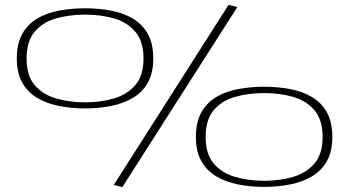

<svg xmlns="http://www.w3.org/2000/svg" viewBox="-20 -758 1433 788"><path d="M49 -518Q49 -579 71.5 -619Q94 -659 133 -682Q172 -705 222.5 -714.5Q273 -724 330 -724Q385 -724 435.5 -714.5Q486 -705 525 -682Q564 -659 586.5 -619Q609 -579 609 -518Q609 -458 586.5 -418.5Q564 -379 525 -356Q486 -333 435.5 -323Q385 -313 330 -313Q273 -313 222.5 -323Q172 -333 133 -356Q94 -379 71.5 -418.5Q49 -458 49 -518ZM89 -518Q89 -448 122 -409Q155 -370 210 -354Q265 -338 330 -338Q393 -338 447.5 -354Q502 -370 535.5 -409Q569 -448 569 -518Q569 -588 535.5 -627.5Q502 -667 447.5 -682.5Q393 -698 330 -698Q265 -698 210 -682.5Q155 -667 122 -627.5Q89 -588 89 -518ZM482 10 447 1 918 -738 954 -729ZM784 -196Q784 -257 806.5 -297Q829 -337 868 -360Q907 -383 957.5 -392.5Q1008 -402 1065 -402Q1120 -402 1170.5 -392.5Q1221 -383 1260 -360Q1299 -337 1321.5 -297Q1344 -257 1344 -196Q1344 -136 1321.5 -96.5Q1299 -57 1260 -34Q1221 -11 1170.5 -1Q1120 9 1065 9Q1008 9 957.5 -1Q907 -11 868 -34Q829 -57 806.5 -96.5Q784 -136 784 -196ZM824 -196Q824 -126 857 -87Q890 -48 945 -32Q1000 -16 1065 -16Q1128 -16 1182.5 -32Q1237 -48 1270.5 -87Q1304 -126 1304 -196Q1304 -266 1270.5 -305.5Q1237 -345 1182.5 -360.5Q1128 -376 1065 -376Q1000 -376 945 -360.5Q890 -345 857 -305.5Q824 -266 824 -196Z"/></svg>

Font: Georama ExtraExtended ExtraLight
Style: Regular
Weight: 200
Width: 8
Designer: Jean-Baptiste Levee
Foundry: Production Type
Version: Version 1.000